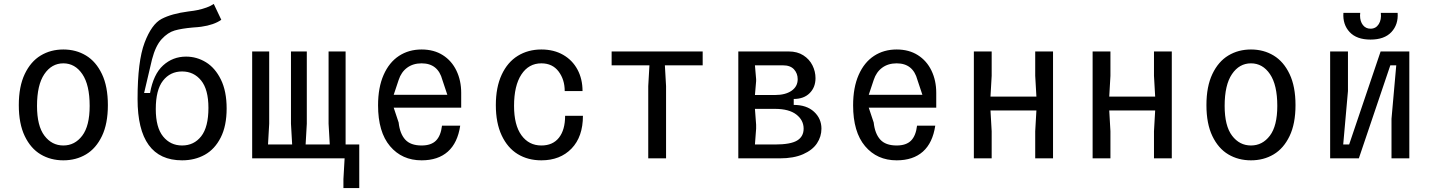

<svg xmlns="http://www.w3.org/2000/svg" viewBox="-20 -800 7240 970"><path d="M300 -480Q241 -480 204 -425.5Q167 -371 167 -265Q167 -164 204.5 -114.5Q242 -65 300 -65Q358 -65 395.5 -114.5Q433 -164 433 -265Q433 -371 396 -425.5Q359 -480 300 -480ZM300 -550Q364 -550 414.5 -519.5Q465 -489 495 -426Q525 -363 525 -269Q525 -175 495 -112.5Q465 -50 414.5 -20Q364 10 300 10Q236 10 185.5 -20Q135 -50 105 -112.5Q75 -175 75 -269Q75 -363 105 -426Q135 -489 185.5 -519.5Q236 -550 300 -550Z M767 -249Q767 -346 803.5 -392.5Q840 -439 900 -439Q959 -439 996 -393.5Q1033 -348 1033 -255Q1033 -158 996.5 -111.5Q960 -65 900 -65Q841 -65 804 -110.5Q767 -156 767 -249ZM900 10Q964 10 1014.5 -18Q1065 -46 1095 -105Q1125 -164 1125 -252Q1125 -339 1096 -398Q1067 -457 1020.5 -485.5Q974 -514 920 -514Q853 -514 804 -469.5Q755 -425 738 -330H708L748 -500Q766 -569 797 -602.5Q828 -636 862.5 -646Q897 -656 954 -661Q984 -663 997 -665Q1061 -674 1098 -700L1060 -780Q1030 -760 977 -749Q964 -746 931 -742Q847 -731 796.5 -704.5Q746 -678 710.5 -584.5Q675 -491 675 -300Q675 10 900 10Z M1715 105 1721 0H1254V-540H1340V-175L1334 -70H1456L1450 -175V-540H1530V-175L1524 -70H1646L1640 -175V-540H1726V-70H1795V150H1715Z M1890 -268Q1890 -358 1918 -421.5Q1946 -485 1995.5 -517.5Q2045 -550 2110 -550Q2172 -550 2217 -521.5Q2262 -493 2286 -443Q2310 -393 2310 -331V-256H1969L1994 -181Q2000 -125 2027 -95Q2054 -65 2110 -65Q2158 -65 2182.5 -89.5Q2207 -114 2213 -165H2305Q2292 -78 2242.5 -34Q2193 10 2110 10Q2011 10 1950.5 -61.5Q1890 -133 1890 -268ZM2240 -321 2215 -396Q2193 -480 2110 -480Q2067 -480 2037 -458Q2007 -436 1994 -396L1969 -321Z M2715 -550Q2778 -550 2825 -523Q2872 -496 2897.5 -448.5Q2923 -401 2923 -340H2833Q2833 -398 2802 -439Q2771 -480 2715 -480Q2651 -480 2614 -423.5Q2577 -367 2577 -265Q2577 -168 2614.5 -116.5Q2652 -65 2715 -65Q2773 -65 2804 -104.5Q2835 -144 2835 -215H2925Q2925 -109 2867.5 -49.5Q2810 10 2715 10Q2647 10 2595.5 -21.5Q2544 -53 2514.5 -116Q2485 -179 2485 -269Q2485 -359 2514.5 -422.5Q2544 -486 2596 -518Q2648 -550 2715 -550Z M3070 -540H3530V-470H3339L3345 -365V0H3255V-365L3261 -470H3070Z M3710 -540H3965Q4008 -540 4038.5 -520.5Q4069 -501 4084.5 -470Q4100 -439 4100 -405Q4100 -359 4070.5 -329.5Q4041 -300 3990 -300V-270Q4055 -270 4092.5 -235.5Q4130 -201 4130 -150Q4130 -110 4107.5 -76Q4085 -42 4037.5 -21Q3990 0 3920 0H3710ZM3895 -70Q3974 -70 4007 -90Q4040 -110 4040 -150Q4040 -193 4003 -221.5Q3966 -250 3895 -250H3794L3800 -170V-150L3794 -70ZM3895 -320Q3948 -320 3979 -341.5Q4010 -363 4010 -400Q4010 -429 3991.5 -449.5Q3973 -470 3935 -470H3794L3800 -400V-390L3794 -320Z M4290 -268Q4290 -358 4318 -421.5Q4346 -485 4395.5 -517.5Q4445 -550 4510 -550Q4572 -550 4617 -521.5Q4662 -493 4686 -443Q4710 -393 4710 -331V-256H4369L4394 -181Q4400 -125 4427 -95Q4454 -65 4510 -65Q4558 -65 4582.5 -89.5Q4607 -114 4613 -165H4705Q4692 -78 4642.5 -34Q4593 10 4510 10Q4411 10 4350.5 -61.5Q4290 -133 4290 -268ZM4640 -321 4615 -396Q4593 -480 4510 -480Q4467 -480 4437 -458Q4407 -436 4394 -396L4369 -321Z M4900 -540H4990V-417L4984 -312H5216L5210 -417V-540H5300V0H5210V-137L5216 -242H4984L4990 -137V0H4900Z M5500 -540H5590V-417L5584 -312H5816L5810 -417V-540H5900V0H5810V-137L5816 -242H5584L5590 -137V0H5500Z M6300 -480Q6241 -480 6204 -425.5Q6167 -371 6167 -265Q6167 -164 6204.5 -114.5Q6242 -65 6300 -65Q6358 -65 6395.5 -114.5Q6433 -164 6433 -265Q6433 -371 6396 -425.5Q6359 -480 6300 -480ZM6300 -550Q6364 -550 6414.5 -519.5Q6465 -489 6495 -426Q6525 -363 6525 -269Q6525 -175 6495 -112.5Q6465 -50 6414.5 -20Q6364 10 6300 10Q6236 10 6185.5 -20Q6135 -50 6105 -112.5Q6075 -175 6075 -269Q6075 -363 6105 -426Q6135 -489 6185.5 -519.5Q6236 -550 6300 -550Z M6796 -70H6766L6790 -340V-540H6700V0H6845L7004 -470H7034L7010 -200V0H7100V-540H6955ZM6956 -735H7041Q7045 -676 7009.5 -638Q6974 -600 6904 -600Q6834 -600 6798.5 -638Q6763 -676 6767 -735H6852L6851 -722Q6851 -692 6865.5 -673.5Q6880 -655 6904 -655Q6931 -655 6945.5 -678Q6960 -701 6956 -735Z"/></svg>

Font: Sligoil Micro
Style: Regular
Weight: 400
Designer: Ariel Martín Pérez
Foundry: Igor Stepanchenko
Version: Version 1.001